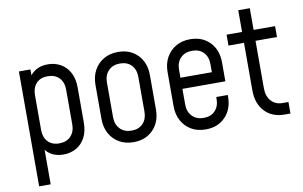

<svg xmlns="http://www.w3.org/2000/svg" viewBox="-85 -845 1874 1189"><g transform="rotate(-10 852.0 -250.0)"><path d="M71 180V-542.5H143.5V-472L131.5 -488.5Q149.5 -519.5 180.2 -537.2Q211 -555 254 -555Q298.5 -555 334.2 -535Q370 -515 391 -476.2Q412 -437.5 412 -381.5V-162Q412 -105.5 391 -66.5Q370 -27.5 334.2 -7.8Q298.5 12 254 12Q211 12 180.2 -5.5Q149.5 -23 131.5 -54.5L143.5 -70.5V180ZM240.5 -60.5Q287 -60.5 313.2 -88.5Q339.5 -116.5 339.5 -162V-381.5Q339.5 -427 313.2 -454.8Q287 -482.5 241 -482.5Q194.5 -482.5 169 -454.8Q143.5 -427 143.5 -381.5V-161.5Q143.5 -116 169 -88.2Q194.5 -60.5 240.5 -60.5Z M695.5 12Q644.5 12 606 -10Q567.5 -32 545.5 -71.8Q523.5 -111.5 523.5 -164.5V-379Q523.5 -431 545.5 -470.8Q567.5 -510.5 606 -532.8Q644.5 -555 695.5 -555Q772 -555 819 -506.5Q866 -458 866 -379V-164.5Q866 -85.5 819 -36.8Q772 12 695.5 12ZM695.5 -60.5Q741 -60.5 767.2 -88.5Q793.5 -116.5 793.5 -162V-381.5Q793.5 -427 767.2 -454.8Q741 -482.5 695.5 -482.5Q650 -482.5 623 -454.8Q596 -427 596 -381.5V-162Q596 -116.5 623 -88.5Q650 -60.5 695.5 -60.5Z M1149 12Q1098 12 1059.5 -10Q1021 -32 999 -71.8Q977 -111.5 977 -164.5V-379Q977 -431 999 -470.8Q1021 -510.5 1059.5 -532.8Q1098 -555 1149 -555Q1225.5 -555 1272.5 -506.5Q1319.5 -458 1319.5 -379V-260.5H1035V-330.5H1247V-381.5Q1247 -427 1220.8 -454.8Q1194.5 -482.5 1149 -482.5Q1103.5 -482.5 1076.5 -454.8Q1049.5 -427 1049.5 -381.5V-162Q1049.5 -116.5 1076.5 -88.5Q1103.5 -60.5 1149 -60.5Q1194.5 -60.5 1220.8 -88.5Q1247 -116.5 1247 -162V-174.5H1319.5V-164.5Q1319.5 -85.5 1272.5 -36.8Q1225.5 12 1149 12Z M1645.5 6Q1568 6 1521.2 -43.2Q1474.5 -92.5 1474.5 -175.5V-475H1377V-543.5H1474.5V-680H1547V-543.5H1682V-475H1547V-175.5Q1547 -126 1574 -96.2Q1601 -66.5 1645.5 -66.5H1682V6Z"/></g></svg>

Font: Mohave Light
Style: Regular
Weight: 400
Version: Version 2.003